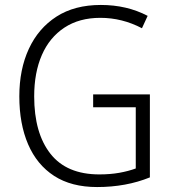

<svg xmlns="http://www.w3.org/2000/svg" viewBox="-20 -745 694 775"><path d="M356 -364H585V-29Q489 10 372 10Q268 10 198.5 -35Q129 -80 93.5 -162.5Q58 -245 58 -356Q58 -465 96.5 -548Q135 -631 208 -678Q281 -725 387 -725Q492 -725 576 -681L553 -631Q473 -673 385 -673Q300 -673 240 -633.5Q180 -594 149 -523Q118 -452 118 -356Q118 -208 183.5 -124.5Q249 -41 381 -41Q425 -41 461.5 -47.5Q498 -54 528 -65V-312H356Z"/></svg>

Font: Noto Sans Sinhala SemiCondensed Light
Style: Regular
Weight: 300
Width: 4
Designer: Jelle Bosma - Monotype Design Team
Foundry: Monotype Imaging Inc.
Version: Version 2.006; ttfautohint (v1.8.4.7-5d5b)